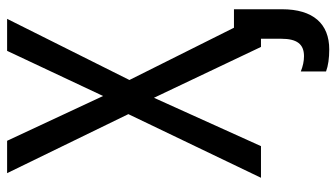

<svg xmlns="http://www.w3.org/2000/svg" viewBox="-223 -531 946 540"><g transform="rotate(-90 250.0 -261.0)"><path d="M20 0H109L245 -301L388 0H411V57C411 101 396 121 362 121C348 121 334 118 319 112V183C335 189 356 192 381 192C453 192 494 147 494 59V-76H442L295 -370L467 -714H377L250 -444L124 -714H33L199 -373Z"/></g></svg>

Font: Noto Sans Mono ExtraCondensed
Style: Regular
Weight: 400
Width: 2
Designer: Monotype Design Team
Foundry: Monotype Imaging Inc.
Version: Version 2.014